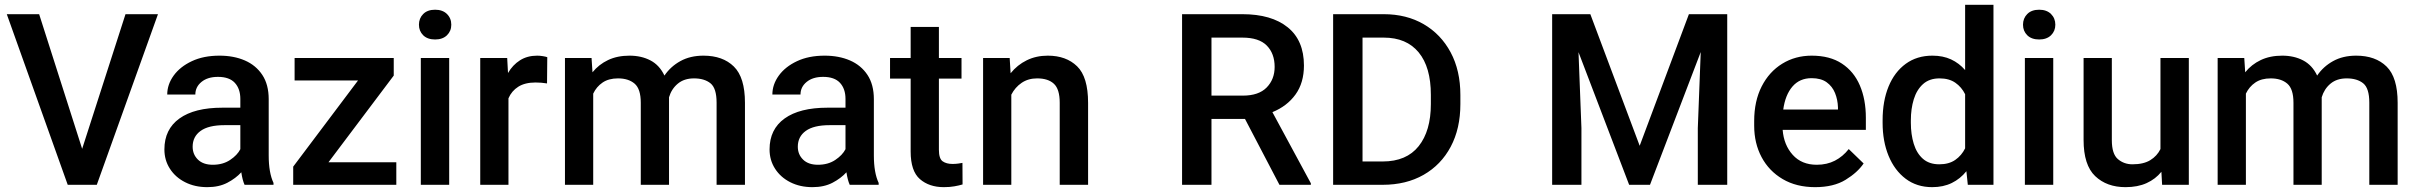

<svg xmlns="http://www.w3.org/2000/svg" viewBox="-20 -770 10071 800"><path d="M143.1 -710.9 322.3 -149.9 502.9 -710.9H638.2L383.3 0H262.2L8.3 -710.9Z M999 0Q990.2 -19.5 985.4 -52.2Q962.4 -26.9 927.2 -8.5Q892.1 9.8 843.8 9.8Q792 9.8 751.5 -10.7Q710.9 -31.2 688 -66.9Q665 -102.5 665 -147.5Q665 -231.4 727.8 -276.4Q790.5 -321.3 906.2 -321.3H981.4V-357.9Q981.4 -399.9 958.5 -424.8Q935.5 -449.7 888.2 -449.7Q845.2 -449.7 819.6 -428.7Q793.9 -407.7 793.9 -376H676.8Q676.8 -418 703.6 -455.1Q730.5 -492.2 779.3 -515.1Q828.1 -538.1 894.5 -538.1Q954.1 -538.1 1000.2 -518.1Q1046.4 -498 1073 -457.8Q1099.6 -417.5 1099.6 -356.9V-122.1Q1099.6 -50.3 1119.6 -7.8V0ZM866.7 -83.5Q908.7 -83.5 938.7 -103.5Q968.8 -123.5 981.4 -148.4V-248.5H915Q849.1 -248.5 815.9 -224.6Q782.7 -200.7 782.7 -158.7Q782.7 -126.5 804.7 -105Q826.7 -83.5 866.7 -83.5Z M1631.3 -93.8V0H1201.7V-75.7L1471.7 -434.6H1207.5V-528.3H1620.6V-455.1L1348.6 -93.8Z M1725.6 -667Q1725.6 -693.8 1743.4 -711.7Q1761.2 -729.5 1793 -729.5Q1824.2 -729.5 1842.3 -711.7Q1860.4 -693.8 1860.4 -667Q1860.4 -640.6 1842.3 -623Q1824.2 -605.5 1793 -605.5Q1761.2 -605.5 1743.4 -623Q1725.6 -640.6 1725.6 -667ZM1851.6 -528.3V0H1733.4V-528.3Z M2260.3 -531.7 2259.3 -422.4Q2235.8 -426.3 2211.4 -426.3Q2167.5 -426.3 2139.6 -408.7Q2111.8 -391.1 2098.6 -360.4V0H1981V-528.3H2093.3L2096.7 -465.8Q2116.2 -499.5 2146.7 -518.8Q2177.2 -538.1 2218.3 -538.1Q2229 -538.1 2241.5 -536.1Q2253.9 -534.2 2260.3 -531.7Z M2555.2 -443.4Q2516.1 -443.4 2490.7 -426Q2465.3 -408.7 2451.7 -379.9V0H2334V-528.3H2444.8L2448.7 -468.8Q2475.1 -501.5 2513.7 -519.8Q2552.2 -538.1 2603 -538.1Q2652.3 -538.1 2690.2 -518.3Q2728 -498.5 2748.5 -455.1Q2773.9 -492.7 2814.9 -515.4Q2856 -538.1 2911.1 -538.1Q2991.7 -538.1 3037.8 -492.7Q3084 -447.3 3084 -341.8V0H2965.8V-342.3Q2965.8 -402.3 2940.4 -422.9Q2915 -443.4 2871.6 -443.4Q2830.6 -443.4 2804.2 -421.4Q2777.8 -399.4 2767.6 -364.7Q2767.6 -358.9 2767.6 -352.1V0H2649.9V-341.8Q2649.9 -399.4 2624.3 -421.4Q2598.6 -443.4 2555.2 -443.4Z M3520.5 0Q3511.7 -19.5 3506.8 -52.2Q3483.9 -26.9 3448.7 -8.5Q3413.6 9.8 3365.2 9.8Q3313.5 9.8 3272.9 -10.7Q3232.4 -31.2 3209.5 -66.9Q3186.5 -102.5 3186.5 -147.5Q3186.5 -231.4 3249.3 -276.4Q3312 -321.3 3427.7 -321.3H3502.9V-357.9Q3502.9 -399.9 3480 -424.8Q3457 -449.7 3409.7 -449.7Q3366.7 -449.7 3341.1 -428.7Q3315.4 -407.7 3315.4 -376H3198.2Q3198.2 -418 3225.1 -455.1Q3252 -492.2 3300.8 -515.1Q3349.6 -538.1 3416 -538.1Q3475.6 -538.1 3521.7 -518.1Q3567.9 -498 3594.5 -457.8Q3621.1 -417.5 3621.1 -356.9V-122.1Q3621.1 -50.3 3641.1 -7.8V0ZM3388.2 -83.5Q3430.2 -83.5 3460.2 -103.5Q3490.2 -123.5 3502.9 -148.4V-248.5H3436.5Q3370.6 -248.5 3337.4 -224.6Q3304.2 -200.7 3304.2 -158.7Q3304.2 -126.5 3326.2 -105Q3348.1 -83.5 3388.2 -83.5Z M3986.3 -528.3V-442.4H3892.1V-146Q3892.1 -108.9 3907.7 -97.9Q3923.3 -86.9 3948.7 -86.9Q3960.9 -86.9 3972.2 -88.4Q3983.4 -89.8 3990.2 -91.3L3990.7 -1.5Q3976.1 2.9 3956.8 6.3Q3937.5 9.8 3912.6 9.8Q3851.6 9.8 3813 -23.7Q3774.4 -57.1 3774.4 -138.7V-442.4H3688.5V-528.3H3774.4V-657.7H3892.1V-528.3Z M4301.3 -443.4Q4264.2 -443.4 4236.8 -424.8Q4209.5 -406.2 4193.8 -375.5V0H4076.2V-528.3H4187L4190.9 -464.8Q4218.8 -499.5 4258.1 -518.8Q4297.4 -538.1 4345.7 -538.1Q4422.4 -538.1 4468 -493.7Q4513.7 -449.2 4513.7 -341.3V0H4395.5V-341.8Q4395.5 -398.4 4371.3 -420.9Q4347.2 -443.4 4301.3 -443.4Z M5311 0 5167.5 -274.4H5027.8V0H4905.3V-710.9H5156.7Q5277.8 -710.9 5345.5 -656.2Q5413.1 -601.6 5413.1 -497.1Q5413.1 -424.8 5377.9 -376.2Q5342.8 -327.6 5281.7 -302.7L5441.9 -6.3V0ZM5156.7 -613.3H5027.8V-371.6H5158.7Q5224.6 -371.6 5257.8 -405.5Q5291 -439.5 5291 -491.2Q5291 -546.9 5258.3 -580.1Q5225.6 -613.3 5156.7 -613.3Z M5741.2 0H5534.7V-710.9H5745.6Q5840.3 -710.9 5912.1 -669.2Q5983.9 -627.4 6024.4 -551.8Q6064.9 -476.1 6064.9 -374V-336.4Q6064.9 -234.4 6024.7 -158.7Q5984.4 -83 5911.6 -41.5Q5838.9 0 5741.2 0ZM5745.6 -613.3H5657.2V-97.2H5741.2Q5840.3 -97.2 5891.1 -160.9Q5941.9 -224.6 5941.9 -336.4V-375Q5941.9 -490.2 5891.1 -551.8Q5840.3 -613.3 5745.6 -613.3Z M6447.3 -710.9H6606.4L6812 -162.6L7017.1 -710.9H7176.8V0H7054.2V-236.3L7066.4 -553.2L6855 0H6768.1L6557.1 -552.7L6569.3 -236.3V0H6447.3Z M7543 9.8Q7464.8 9.8 7407.7 -23.9Q7350.6 -57.6 7319.8 -115.5Q7289.1 -173.3 7289.1 -246.1V-265.6Q7289.1 -348.6 7320.3 -409.9Q7351.6 -471.2 7406 -504.6Q7460.4 -538.1 7528.8 -538.1Q7604.5 -538.1 7654.5 -505.1Q7704.6 -472.2 7729.5 -413.8Q7754.4 -355.5 7754.4 -279.3V-229H7407.7Q7412.6 -166 7449.7 -124.8Q7486.8 -83.5 7549.8 -83.5Q7592.3 -83.5 7625.5 -100.6Q7658.7 -117.7 7683.1 -148.9L7745.1 -88.9Q7719.7 -51.3 7669.9 -20.8Q7620.1 9.8 7543 9.8ZM7528.3 -444.3Q7478.5 -444.3 7448.5 -409.4Q7418.5 -374.5 7410.2 -313.5H7638.2V-322.8Q7637.2 -354.5 7626 -382.3Q7614.7 -410.2 7591.1 -427.2Q7567.4 -444.3 7528.3 -444.3Z M7824.2 -258.3V-268.6Q7824.2 -349.1 7849.1 -409.7Q7874 -470.2 7920.7 -504.2Q7967.3 -538.1 8031.7 -538.1Q8075.7 -538.1 8109.4 -522.5Q8143.1 -506.8 8168 -478V-750H8286.1V0H8179.2L8173.3 -56.6Q8147.9 -24.9 8112.5 -7.6Q8077.1 9.8 8030.8 9.8Q7966.8 9.8 7920.4 -25.1Q7874 -60.1 7849.1 -120.6Q7824.2 -181.2 7824.2 -258.3ZM7941.9 -268.6V-258.3Q7941.9 -210.4 7953.9 -171.1Q7965.8 -131.8 7991.9 -108.6Q8018.1 -85.4 8060.5 -85.4Q8100.6 -85.4 8127 -103.8Q8153.3 -122.1 8168 -151.9V-377.4Q8153.3 -407.2 8127.2 -425.3Q8101.1 -443.4 8061.5 -443.4Q8019 -443.4 7992.7 -419.7Q7966.3 -396 7954.1 -356.4Q7941.9 -316.9 7941.9 -268.6Z M8409.2 -667Q8409.2 -693.8 8427 -711.7Q8444.8 -729.5 8476.6 -729.5Q8507.8 -729.5 8525.9 -711.7Q8543.9 -693.8 8543.9 -667Q8543.9 -640.6 8525.9 -623Q8507.8 -605.5 8476.6 -605.5Q8444.8 -605.5 8427 -623Q8409.2 -640.6 8409.2 -667ZM8535.2 -528.3V0H8417V-528.3Z M8988.8 0 8985.8 -54.2Q8961.4 -23.9 8924.3 -7.1Q8887.2 9.8 8836.4 9.8Q8758.3 9.8 8710 -36.1Q8661.6 -82 8661.6 -187V-528.3H8779.3V-186Q8779.3 -128.4 8804.7 -106.9Q8830.1 -85.4 8865.2 -85.4Q8911.6 -85.4 8939.7 -102.8Q8967.8 -120.1 8981.9 -148.9V-528.3H9100.1V0Z M9441.4 -443.4Q9402.3 -443.4 9377 -426Q9351.6 -408.7 9337.9 -379.9V0H9220.2V-528.3H9331.1L9335 -468.8Q9361.3 -501.5 9399.9 -519.8Q9438.5 -538.1 9489.3 -538.1Q9538.6 -538.1 9576.4 -518.3Q9614.3 -498.5 9634.8 -455.1Q9660.2 -492.7 9701.2 -515.4Q9742.2 -538.1 9797.4 -538.1Q9877.9 -538.1 9924.1 -492.7Q9970.2 -447.3 9970.2 -341.8V0H9852.1V-342.3Q9852.1 -402.3 9826.7 -422.9Q9801.3 -443.4 9757.8 -443.4Q9716.8 -443.4 9690.4 -421.4Q9664.1 -399.4 9653.8 -364.7Q9653.8 -358.9 9653.8 -352.1V0H9536.1V-341.8Q9536.1 -399.4 9510.5 -421.4Q9484.9 -443.4 9441.4 -443.4Z"/></svg>

Font: Vazirmatn RD Medium
Style: Regular
Weight: 500
Designer: Saber Rastikerdar
Foundry: Saber Rastikerdar
Version: Version 33.003